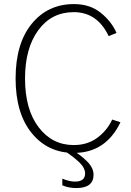

<svg xmlns="http://www.w3.org/2000/svg" viewBox="-20 -743 652 955"><path d="M293.9 2.9H337.9Q377 24.4 411.1 57.6Q445.3 90.8 445.3 126Q445.3 192.4 359.4 192.4Q321.3 192.4 290 178.7V145.5Q325.2 160.2 352.5 160.2Q403.3 160.2 403.3 120.1Q403.3 91.8 373.5 63.5Q343.8 35.2 293.9 2.9ZM57.6 -352.5Q57.6 -526.4 137.7 -624.5Q217.8 -722.7 347.7 -722.7Q427.7 -722.7 481.4 -679.2Q535.2 -635.7 559.6 -579.1L520.5 -563.5Q463.9 -682.6 346.7 -682.6Q236.3 -682.6 170.4 -592.8Q104.5 -502.9 104.5 -352.5Q104.5 -199.2 171.9 -110.4Q239.3 -21.5 346.7 -21.5Q415 -21.5 463.9 -57.6Q512.7 -93.8 538.1 -148.4L579.1 -134.8Q505.9 17.6 347.7 17.6Q217.8 17.6 137.7 -81.1Q57.6 -179.7 57.6 -352.5Z"/></svg>

Font: Gothic A1 ExtraLight
Style: Regular
Weight: 275
Designer: HanYang I&C Co.,Ltd.
Foundry: HanYang I&C Co.,Ltd.
Version: Version 2.50